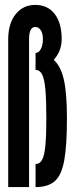

<svg xmlns="http://www.w3.org/2000/svg" viewBox="-20 -763 319 783"><path d="M13.5 0H98.5V-603Q98.5 -653 124 -653Q138 -653 146.5 -639.5Q155 -626 155 -604Q155 -579.5 146.5 -563.2Q138 -547 125 -547V-478Q142 -478 151.5 -460Q161 -442 165 -399.2Q169 -356.5 169 -281Q169 -209.5 165 -168.8Q161 -128 151.5 -111Q142 -94 125 -94V0Q175.5 0 203.2 -24Q231 -48 242 -109Q253 -170 253 -281Q253 -382.5 240.5 -437.8Q228 -493 199 -519Q231.5 -554 231.5 -604Q231.5 -669 203 -706Q174.5 -743 124 -743Q74 -743 43.8 -705Q13.5 -667 13.5 -603Z"/></svg>

Font: League Gothic SemiCondensed
Style: Regular
Weight: 400
Width: 4
Designer: The League of Moveable Type
Version: Version 1.600; ttfautohint (v1.8.3)